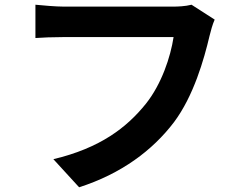

<svg xmlns="http://www.w3.org/2000/svg" viewBox="-20 -749 1040 813"><path d="M889 -666 791 -729C764 -722 732 -721 712 -721H250C217 -721 160 -726 130 -729V-588C156 -590 204 -592 249 -592H715C702 -507 664 -393 598 -310C517 -209 404 -122 206 -75L315 44C493 -13 626 -112 717 -232C800 -343 844 -498 867 -596C872 -617 880 -646 889 -666Z"/></svg>

Font: Source Han Sans CN
Style: Bold
Weight: 700
Designer: Ryoko NISHIZUKA 西塚涼子 (kana, bopomofo & ideographs); Paul D. Hunt (Latin, Greek & Cyrillic); Sandoll Communications 산돌커뮤니
Foundry: Adobe
Version: Version 2.001;hotconv 1.0.107;makeotfexe 2.5.65593